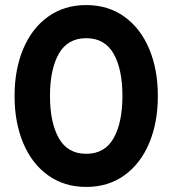

<svg xmlns="http://www.w3.org/2000/svg" viewBox="-20 -731 684 762"><path d="M606.5 -350Q606.5 -245.1 572.2 -163.3Q537.9 -81.4 473.8 -35.3Q409.6 10.9 322.2 10.9Q234.9 10.9 170.6 -35.3Q106.4 -81.4 72.1 -163.3Q37.8 -245.1 37.8 -350Q37.8 -454.9 72.1 -536.7Q106.4 -618.6 170.6 -664.7Q234.8 -710.9 322.1 -710.9Q409.5 -710.9 473.7 -664.7Q537.9 -618.6 572.2 -536.7Q606.5 -454.9 606.5 -350ZM322.2 -120.6Q395.8 -120.6 430.9 -182.6Q465.9 -244.5 465.9 -350.4Q465.9 -456.2 430.9 -517.8Q395.8 -579.4 322.2 -579.4Q248.6 -579.4 213.5 -517.8Q178.4 -456.2 178.4 -350.4Q178.4 -244.5 213.5 -182.6Q248.6 -120.6 322.2 -120.6Z"/></svg>

Font: TASA Explorer VF
Style: Regular
Weight: 400
Designer: Weizhong Zhang
Foundry: Local Remote
Version: Version 1.000;Glyphs 3.2 (3192)